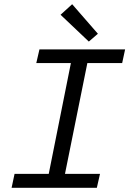

<svg xmlns="http://www.w3.org/2000/svg" viewBox="-20 -890 640 910"><path d="M35 0 49 -66H211L316 -591H152L167 -656H573L559 -591H394L288 -66H454L439 0ZM401 -693 267 -820 322 -870 444 -730Z"/></svg>

Font: Source Code Pro
Style: Italic
Weight: 400
Italic angle: -11°
Monospace: yes
Designer: Paul D. Hunt, Teo Tuominen
Foundry: Adobe Systems Incorporated
Version: Version 1.050;PS 1.000;hotconv 16.6.51;makeotf.lib2.5.65220